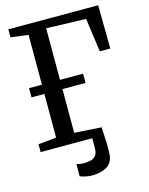

<svg xmlns="http://www.w3.org/2000/svg" viewBox="-138 -828 870 1124"><g transform="rotate(-15 297.0 -266.0)"><path d="M276.5 210.5Q259.5 210.5 239 206Q218.5 201.5 205.5 196L206 122Q216.5 125.5 229 127Q241.5 128.5 247.5 128.5Q270.5 128.5 290.2 124.2Q310 120 322.2 105Q334.5 90 334.5 59.5V0H21.5V-47.5L131 -58V-323H53V-379H131V-681L25 -694.5V-743H569.5L572.5 -480H509L480.5 -684L240.5 -691.5V-379H380.5V-323H240.5V-58L404 -47.5Q404 -33.5 406 -8Q408 17.5 409 49.8Q410 82 408 116Q404.5 167 368.2 188.8Q332 210.5 276.5 210.5Z"/></g></svg>

Font: Merriweather 24pt
Style: Regular
Weight: 400
Designer: Eben Sorkin
Foundry: Eben Sorkin
Version: Version 2.100